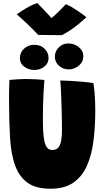

<svg xmlns="http://www.w3.org/2000/svg" viewBox="-20 -1168 646 1202"><path d="M296.5 13.5Q205.5 13.5 153.5 -23.2Q101.5 -60 75.5 -130Q48.5 -203 42.5 -310.8Q36.5 -418.5 36.5 -557.5Q36.5 -570.5 36.8 -583.5Q37 -596.5 37.2 -610.2Q37.5 -624 38 -638.2Q38.5 -652.5 39 -667.5Q65 -670 91.2 -671.8Q117.5 -673.5 141 -673.5Q171.5 -673.5 202.2 -671.8Q233 -670 258 -667.5Q255 -632 252.8 -591.2Q250.5 -550.5 249.5 -507.5Q248.5 -464.5 248.5 -422Q248.5 -375 250.8 -340Q253 -305 258.5 -281.5Q265 -254.5 276.8 -241.8Q288.5 -229 307.5 -229Q333.5 -229 346.5 -246Q359.5 -263 363.8 -291.5Q368 -320 368 -355Q368 -373.5 367.5 -406.2Q367 -439 366 -478.2Q365 -517.5 363.5 -555.2Q362 -593 360.5 -622.2Q359 -651.5 357.5 -664Q382 -664 415 -662Q448 -660 480.2 -657.5Q512.5 -655 536 -652.2Q559.5 -649.5 565 -648Q569 -623 571.5 -595.2Q574 -567.5 575.2 -538.2Q576.5 -509 576.5 -478.5Q576.5 -377.5 565.5 -288.5Q554.5 -199.5 524.8 -131.5Q495 -63.5 439.8 -25Q384.5 13.5 296.5 13.5ZM194 -730Q159 -730 131.8 -750.5Q104.5 -771 104.5 -803.5Q104.5 -839 130.5 -863.2Q156.5 -887.5 193.5 -887.5Q234.5 -887.5 259.2 -863.2Q284 -839 284 -804.5Q284 -772 257.5 -751Q231 -730 194 -730ZM410 -733.5Q375 -733.5 349.2 -756.5Q323.5 -779.5 323.5 -813Q323.5 -847 348.2 -871.5Q373 -896 407 -896Q445 -896 473.2 -873Q501.5 -850 501.5 -814.5Q501.5 -790.5 487.8 -772.2Q474 -754 453 -743.8Q432 -733.5 410 -733.5ZM392.5 -1142Q408 -1136 428.5 -1124Q449 -1112 468.8 -1098.5Q488.5 -1085 503 -1074.2Q517.5 -1063.5 521 -1060.5Q465 -1008.5 424.5 -982Q384 -955.5 368 -948Q355.5 -948 327.5 -948.2Q299.5 -948.5 269 -948.8Q238.5 -949 219 -949.5Q186.5 -984.5 154.2 -1015.2Q122 -1046 85 -1078.5Q98 -1087.5 120.2 -1102Q142.5 -1116.5 167.8 -1129.8Q193 -1143 214 -1148.5Q230.5 -1132 245 -1116.8Q259.5 -1101.5 271.5 -1088.5Q283.5 -1075.5 292.2 -1065.8Q301 -1056 306 -1050.5H297.5Q302 -1053.5 318 -1068Q334 -1082.5 354.5 -1102.5Q375 -1122.5 392.5 -1142Z"/></svg>

Font: Grandstander Thin Black
Style: Regular
Weight: 900
Version: Version 1.200